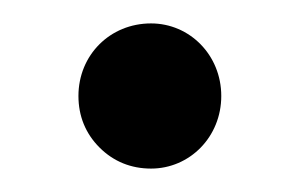

<svg xmlns="http://www.w3.org/2000/svg" viewBox="-20 -423 252 164"><path d="M65 -297C77 -285 92 -279 109 -279C142 -279 169 -306 169 -341C169 -376 142 -403 109 -403C74 -403 47 -376 47 -341C47 -324 53 -309 65 -297Z"/></svg>

Font: Poppins
Style: Regular
Weight: 400
Designer: Ninad Kale (Devanagari), Jonny Pinhorn (Latin)
Foundry: Indian Type Foundry
Version: 4.004